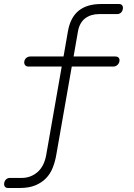

<svg xmlns="http://www.w3.org/2000/svg" viewBox="-48 -750 668 955"><path d="M526 -469Q537 -469 542.5 -462.5Q548 -456 546 -445Q544 -434 535.5 -426.5Q527 -419 516 -419H309L232 20Q226 55 214 85Q202 115 180.5 137Q159 159 127.5 172Q96 185 51 185H-8Q-19 185 -24 178Q-29 171 -27 160Q-25 149 -17.5 142Q-10 135 1 135H60Q105 135 138.5 106Q172 77 182 20L259 -419H93Q82 -419 76.5 -426.5Q71 -434 73 -445Q75 -456 83.5 -462.5Q92 -469 103 -469H268L290 -595Q302 -663 343 -696.5Q384 -730 455 -730H544Q555 -730 560 -723Q565 -716 563 -705Q561 -694 553.5 -687Q546 -680 535 -680H446Q404 -680 376 -659Q348 -638 340 -595L318 -469Z"/></svg>

Font: Maple Mono NL Thin
Style: Italic
Weight: 250
Italic angle: -10°
Monospace: yes
Designer: subframe7536
Version: Version 7.000